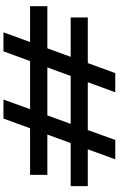

<svg xmlns="http://www.w3.org/2000/svg" viewBox="192 -879 687 1111"><g transform="rotate(90 535.5 -323.5)"><path d="M666 0H556L790 -647H902ZM277 0H167L403 -647H514ZM81 -488H1057V-389H81ZM16 -254H992V-154H16Z"/></g></svg>

Font: BioRhyme Expanded SemiBold
Style: Regular
Weight: 600
Width: 7
Designer: Aoife Mooney
Foundry: Aoife Mooney Type
Version: Version 1.600;gftools[0.9.33]